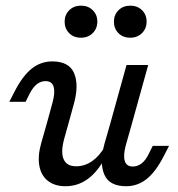

<svg xmlns="http://www.w3.org/2000/svg" viewBox="-20 -642 627 675"><path d="M140.2 -356.8Q123.3 -356.8 109.6 -346Q96 -335.2 84.8 -313.6L70 -284.2H12.8L30.9 -319.6Q59.7 -375.6 91.7 -400.9Q123.7 -426.1 163.6 -426.1Q223.1 -426.1 240.6 -384.5Q258.2 -342.9 239.4 -275.7L220.4 -206.7H144.2L164.7 -281.5Q174.3 -316.8 168.6 -336.8Q162.8 -356.8 140.2 -356.8ZM247.8 -57.4Q277.9 -57.4 303.9 -75.5Q329.9 -93.6 349.6 -128.2L351.4 -90.7Q324.1 -38.7 288.9 -13Q253.7 12.7 210.2 12.7Q172.3 12.7 148.2 -6.3Q124.2 -25.3 118.2 -59.8Q112.2 -94.2 125.1 -139.6L144.2 -206.7H220.4L206.2 -155.8Q192.8 -108.1 203.5 -82.8Q214.2 -57.4 247.8 -57.4ZM424.8 -413.4H501L443.6 -206.7H367.4ZM446.9 -56.6Q463.8 -56.6 477.8 -67.4Q491.8 -78.2 502.3 -99.8L517 -129.2H574.3L556.1 -93.8Q527.3 -37.8 495.4 -12.5Q463.4 12.7 423.5 12.7Q364 12.7 346.5 -28.9Q328.9 -70.5 347.6 -137.7L367.4 -206.7H443.6L422.4 -131.9Q412.8 -96.6 418.5 -76.6Q424.2 -56.6 446.9 -56.6ZM380.5 -565.9Q380.5 -589.8 396.6 -606Q412.8 -622.1 438.1 -622.1Q463.4 -622.1 479.4 -606.1Q495.4 -590.1 495.4 -566.3Q495.4 -541.7 479.2 -525.6Q463.1 -509.4 437.6 -509.4Q412.5 -509.4 396.5 -525.4Q380.5 -541.4 380.5 -565.9ZM207.2 -565.9Q207.2 -589.8 223.4 -606Q239.5 -622.1 264.9 -622.1Q290.1 -622.1 306.1 -606.1Q322.2 -590.1 322.2 -566.3Q322.2 -541.7 306 -525.6Q289.8 -509.4 264.4 -509.4Q239.2 -509.4 223.2 -525.4Q207.2 -541.4 207.2 -565.9Z"/></svg>

Font: Playfair Micro SmCond SmLight
Style: Italic
Weight: 360
Width: 4
Italic angle: -15.6°
Designer: Claus Eggers Sørensen
Foundry: Claus Eggers Sørensen
Version: Version 2.203;Glyphs 3.3 (3326)